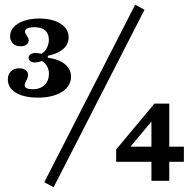

<svg xmlns="http://www.w3.org/2000/svg" viewBox="-20 -712 796 804"><path d="M12.9 -379.3Q12.9 -400.9 25.9 -413.4Q38.9 -426 60.5 -426Q77.2 -426 87.4 -418.5Q97.6 -411 97.6 -398.4Q97.6 -392.4 95.3 -386Q93.1 -379.7 89.8 -374.4Q87.4 -369.8 85.3 -364.3Q83.3 -358.8 83.3 -354.3Q83.3 -346.7 92 -342.5Q100.8 -338.3 117.7 -338.3Q147.9 -338.3 166.5 -356.2Q185 -374 185 -403.1Q185 -420.3 177.1 -434.4Q169.1 -448.4 155.6 -456.6Q147.6 -453.7 140.3 -452.1Q133 -450.5 126 -450.5Q114.2 -450.5 107 -455.9Q99.7 -461.4 99.7 -469.8Q99.7 -479.2 107.8 -484.6Q115.9 -490 129.3 -490Q138.4 -490 154.3 -486.8Q168 -495.7 176.3 -511.4Q184.6 -527.2 184.6 -545.2Q184.6 -571 169.3 -584.5Q153.9 -598 125.2 -598Q105.3 -598 95 -593.4Q84.7 -588.8 84.7 -580.3Q84.7 -575.8 86.7 -571.5Q88.8 -567.2 92 -563.6Q95.3 -559.1 97.8 -553.6Q100.2 -548.1 100.2 -542.9Q100.2 -532 90.9 -525.1Q81.6 -518.2 66.2 -518.2Q45.8 -518.2 34.1 -529.8Q22.3 -541.4 22.3 -560.5Q22.3 -581.9 37.6 -598.7Q53 -615.4 80.7 -624.9Q108.4 -634.4 143.4 -634.4Q200.1 -634.4 233.7 -612.8Q267.4 -591.2 267.4 -555.3Q267.4 -527.4 245.3 -507.4Q223.2 -487.4 180.2 -478.3V-470.3Q226.4 -464.4 251.9 -443.2Q277.4 -422 277.4 -391.5Q277.4 -351.6 239.5 -327.4Q201.6 -303.2 138.9 -303.2Q80.7 -303.2 46.8 -323.6Q12.9 -344 12.9 -379.3ZM165.4 51.1 546 -692.3 585.1 -671.2 204.5 72.1ZM466.4 -86.1 626.8 -278.2 631.1 -223.3 513.7 -82.7 499.9 -97.7H750V-34.4H466.4ZM614.1 -227 626.8 -278.2H688.8V45.2H614.1Z"/></svg>

Font: Playfair Micro SmCond SmLight
Style: Regular
Weight: 360
Width: 4
Designer: Claus Eggers Sørensen
Foundry: Claus Eggers Sørensen
Version: Version 2.100;Glyphs 3.2 (3219)